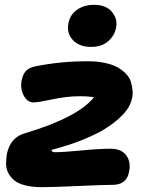

<svg xmlns="http://www.w3.org/2000/svg" viewBox="-20 -795 661 802"><path d="M360.8 -599.1Q310.5 -599.1 283.9 -628.2Q257.3 -657.2 266.1 -699.2Q273.4 -734.9 302.7 -754.9Q332 -774.9 373 -774.9Q423.3 -774.9 447.8 -745.1Q472.2 -715.3 464.8 -679.2Q459 -647 432.1 -623Q405.3 -599.1 360.8 -599.1ZM153.8 -13.2Q114.3 -13.2 85 -20.8Q55.7 -28.3 39.8 -41.5Q23.9 -54.7 14.6 -72.5Q5.4 -90.3 5.4 -110.6Q5.4 -130.9 8.8 -152.8Q24.4 -223.1 85.9 -238.8Q306.6 -305.2 373 -389.2Q344.7 -393.1 316.9 -393.1Q259.3 -393.1 199 -380.1Q138.7 -367.2 120.1 -367.2Q94.2 -367.2 78.9 -396.2Q63.5 -425.3 70.8 -460.9Q75.7 -484.9 88.4 -498.8Q101.1 -512.7 128.9 -518.1Q232.4 -539.1 346.2 -539.1Q386.2 -539.1 418.2 -532.2Q450.2 -525.4 470.7 -513.9Q491.2 -502.4 506.1 -487.1Q521 -471.7 526.4 -454.1Q531.7 -436.5 533.7 -418Q535.6 -399.4 530.8 -381.8Q526.9 -362.8 514.2 -342.5Q501.5 -322.3 475.1 -298.6Q448.7 -274.9 412.1 -252.9Q375.5 -231 319.3 -208.7Q263.2 -186.5 194.8 -168.9Q196.3 -159.2 209 -159.2Q244.1 -159.2 319.6 -166.5Q395 -173.8 441.9 -173.8Q486.8 -173.8 507.3 -146.2Q527.8 -118.7 519 -77.1Q509.3 -22.9 450.2 -22.9Q412.6 -22.9 307.6 -18.1Q202.6 -13.2 153.8 -13.2Z"/></svg>

Font: Shantell Sans Bouncy
Style: Bold Italic
Weight: 700
Italic angle: -11.31°
Designer: Stephen Nixon, Anya Danilova, Shantell Martin
Foundry: Arrow Type
Version: Version 1.006;[9816181b4]